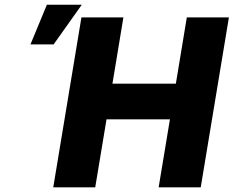

<svg xmlns="http://www.w3.org/2000/svg" viewBox="-20 -802 1000 822"><path d="M208 0 328.6 -727.5H508.3L461.4 -443.8H732.9L779.8 -727.5H960L839.4 0H659.2L707.5 -291H436L387.7 0ZM110.4 -611.8 180.7 -781.7H330.1L209.5 -611.8Z"/></svg>

Font: Inter Display Extra Bold
Style: Italic
Weight: 800
Italic angle: -9.39999°
Designer: Rasmus Andersson
Foundry: rsms
Version: Version 4.000;git-4fc901f